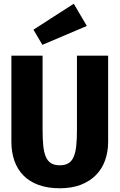

<svg xmlns="http://www.w3.org/2000/svg" viewBox="-20 -991 640 1028"><path d="M300 17Q235 17 186 -1Q137 -19 105 -52Q73 -85 57 -130.5Q41 -176 41 -232V-693H208V-295Q208 -248 211.5 -212.5Q215 -177 224.5 -153.5Q234 -130 252 -118Q270 -106 300 -106Q330 -106 348 -118Q366 -130 375.5 -153.5Q385 -177 388.5 -212.5Q392 -248 392 -295V-693H559V-232Q559 -179 543 -133.5Q527 -88 494.5 -54.5Q462 -21 413.5 -2Q365 17 300 17ZM159 -832 375 -971 445 -852 207 -751Z"/></svg>

Font: Qzxlaeiskcpccdgjqmyffctclhy
Style: Regular
Weight: 700
Monospace: yes
Designer: Carrois Corporate & Edenspiekermann
Foundry: Carrois Corporate GbR & Edenspiekermann AG
Version: Version 2.001